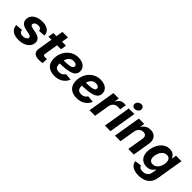

<svg xmlns="http://www.w3.org/2000/svg" viewBox="209 -2043 3545 3545"><g transform="rotate(45 1981.5 -270.5)"><path d="M235.4 11.2Q169.9 11.2 121.1 -7.8Q72.3 -26.9 44.9 -62.5Q17.6 -98.1 16.1 -147.5Q15.6 -149.9 15.6 -152.1Q15.6 -154.3 15.6 -156.7L154.3 -166Q156.2 -128.9 177.2 -111.8Q198.2 -94.7 240.7 -94.7Q268.1 -94.7 291.5 -102.3Q314.9 -109.9 330.1 -124Q345.2 -138.2 346.2 -157.7Q347.7 -175.8 334.2 -187.5Q320.8 -199.2 290 -205.6L200.2 -224.1Q130.4 -238.8 96.2 -275.4Q62 -312 64.9 -367.2Q67.4 -422.9 101.1 -462.4Q134.8 -502 189.7 -522.9Q244.6 -543.9 311 -543.9Q406.2 -543.9 459.7 -504.9Q513.2 -465.8 517.6 -401.4Q518.1 -397.5 518.3 -393.6Q518.6 -389.6 518.6 -385.7L387.2 -377Q385.7 -406.7 366.9 -423.3Q348.1 -439.9 310.1 -439.9Q285.6 -439.9 263.4 -432.1Q241.2 -424.3 226.8 -410.2Q212.4 -396 210.9 -376.5Q209.5 -358.9 222.2 -347.2Q234.9 -335.4 265.6 -329.1L360.4 -309.6Q431.2 -294.9 465.1 -261.2Q499 -227.5 496.1 -174.3Q494.6 -131.3 473.1 -96.9Q451.7 -62.5 415.8 -38.3Q379.9 -14.2 333.5 -1.5Q287.1 11.2 235.4 11.2Z M932.6 -535.6 914.1 -423.8H585.4L603.5 -535.6ZM706.1 -669.4H851.6L767.1 -159.7Q762.7 -133.3 772.2 -121.8Q781.7 -110.4 809.1 -110.4Q818.8 -110.4 834.7 -111.8Q850.6 -113.3 858.9 -114.3L854.5 -3.4Q833.5 1 809.3 2.9Q785.2 4.9 762.2 4.9Q678.7 4.9 642.8 -32.7Q606.9 -70.3 618.7 -143.6Z M1172.4 11.7Q1099.1 11.7 1046.1 -15.1Q993.2 -42 965.6 -93.5Q938 -145 940.4 -218.8Q942.4 -287.6 966.1 -346.9Q989.7 -406.2 1031.2 -450.9Q1072.8 -495.6 1128.9 -520.8Q1185.1 -545.9 1252 -545.9Q1309.6 -545.9 1355.2 -527.1Q1400.9 -508.3 1427.5 -472.9Q1454.1 -437.5 1454.1 -386.7Q1454.1 -335 1424.1 -302Q1394 -269 1335.9 -251.2Q1277.8 -233.4 1193.4 -226.8Q1108.9 -220.2 999 -220.2L1014.2 -310.5Q1107.9 -310.5 1167.5 -314Q1227.1 -317.4 1259.8 -325.7Q1292.5 -334 1305.4 -347.7Q1318.4 -361.3 1318.4 -381.3Q1318.4 -406.7 1296.9 -421.4Q1275.4 -436 1236.8 -436Q1190.4 -436 1160.4 -414.1Q1130.4 -392.1 1113.3 -357.9Q1096.2 -323.7 1089.1 -285.9Q1082 -248 1081.5 -215.3Q1080.6 -182.1 1088.9 -155.5Q1097.2 -128.9 1119.6 -113.3Q1142.1 -97.7 1183.6 -97.7Q1227.1 -97.7 1258.3 -115.7Q1289.6 -133.8 1302.7 -164.6L1435.5 -152.8Q1408.7 -78.6 1339.8 -33.4Q1271 11.7 1172.4 11.7Z M1752 11.7Q1678.7 11.7 1625.7 -15.1Q1572.8 -42 1545.2 -93.5Q1517.6 -145 1520 -218.8Q1522 -287.6 1545.7 -346.9Q1569.3 -406.2 1610.8 -450.9Q1652.3 -495.6 1708.5 -520.8Q1764.6 -545.9 1831.5 -545.9Q1889.2 -545.9 1934.8 -527.1Q1980.5 -508.3 2007.1 -472.9Q2033.7 -437.5 2033.7 -386.7Q2033.7 -335 2003.7 -302Q1973.6 -269 1915.5 -251.2Q1857.4 -233.4 1772.9 -226.8Q1688.5 -220.2 1578.6 -220.2L1593.8 -310.5Q1687.5 -310.5 1747.1 -314Q1806.6 -317.4 1839.4 -325.7Q1872.1 -334 1885 -347.7Q1897.9 -361.3 1897.9 -381.3Q1897.9 -406.7 1876.5 -421.4Q1855 -436 1816.4 -436Q1770 -436 1740 -414.1Q1710 -392.1 1692.9 -357.9Q1675.8 -323.7 1668.7 -285.9Q1661.6 -248 1661.1 -215.3Q1660.2 -182.1 1668.5 -155.5Q1676.8 -128.9 1699.2 -113.3Q1721.7 -97.7 1763.2 -97.7Q1806.6 -97.7 1837.9 -115.7Q1869.1 -133.8 1882.3 -164.6L2015.1 -152.8Q1988.3 -78.6 1919.4 -33.4Q1850.6 11.7 1752 11.7Z M2082.5 0 2170.9 -535.6H2312L2296.9 -443.4H2300.8Q2323.7 -492.2 2361.6 -517.1Q2399.4 -542 2446.8 -542Q2458.5 -542 2470.7 -541Q2482.9 -540 2492.2 -538.1L2470.7 -410.2Q2461.4 -412.6 2443.4 -414.3Q2425.3 -416 2408.7 -416Q2377 -416 2349.1 -401.9Q2321.3 -387.7 2302.5 -361.8Q2283.7 -335.9 2277.3 -300.3L2228 0Z M2483.9 0 2572.3 -535.6H2717.8L2629.4 0ZM2656.2 -605Q2622.6 -605 2602.8 -627Q2583 -648.9 2588.4 -680.7Q2593.3 -712.9 2620.6 -734.6Q2647.9 -756.3 2681.6 -756.3Q2715.8 -756.3 2735.6 -734.4Q2755.4 -712.4 2750 -680.7Q2745.1 -648.9 2717.8 -627Q2690.4 -605 2656.2 -605Z M2941.9 -301.3 2892.1 0H2746.6L2835.4 -535.6H2974.6L2954.6 -400.4L2939.5 -404.8Q2972.7 -472.7 3021 -508.3Q3069.3 -543.9 3136.2 -543.9Q3194.3 -543.9 3233.6 -518.3Q3272.9 -492.7 3289.6 -445.8Q3306.2 -398.9 3294.9 -334.5L3239.7 0H3094.2L3147 -317.9Q3155.8 -369.6 3134.3 -395.3Q3112.8 -420.9 3069.8 -420.9Q3037.6 -420.9 3010.7 -406.7Q2983.9 -392.6 2966.1 -365.7Q2948.2 -338.9 2941.9 -301.3Z M3572.3 214.4Q3500.5 214.4 3451.2 194.8Q3401.9 175.3 3375.5 141.8Q3349.1 108.4 3346.2 66.4L3476.6 49.3Q3480 65.4 3491 78.6Q3502 91.8 3522 99.9Q3542 107.9 3573.7 107.9Q3631.3 107.9 3669.7 78.6Q3708 49.3 3716.8 -4.9L3731.9 -93.8L3722.7 -92.8Q3707 -68.4 3685.1 -48.3Q3663.1 -28.3 3633.8 -16.6Q3604.5 -4.9 3565.4 -4.9Q3508.8 -4.9 3465.8 -28.8Q3422.9 -52.7 3398.7 -98.9Q3374.5 -145 3374.5 -211.9Q3374.5 -272.9 3392.6 -332Q3410.6 -391.1 3444.8 -439Q3479 -486.8 3528.1 -515.4Q3577.1 -543.9 3638.7 -543.9Q3671.4 -543.9 3696.3 -535.4Q3721.2 -526.9 3739 -512.7Q3756.8 -498.5 3768.3 -481.2Q3779.8 -463.9 3785.6 -445.8L3790.5 -446.8L3805.2 -535.6H3948.7L3860.8 -4.9Q3848.1 71.3 3808.1 119.9Q3768.1 168.5 3707.3 191.4Q3646.5 214.4 3572.3 214.4ZM3610.8 -117.7Q3649.9 -117.7 3679.2 -136Q3708.5 -154.3 3728.3 -184.3Q3748 -214.4 3758.1 -250.5Q3768.1 -286.6 3768.1 -322.8Q3768.1 -371.6 3745.4 -399.7Q3722.7 -427.7 3678.2 -427.7Q3640.6 -427.7 3611.3 -408.9Q3582 -390.1 3562.3 -359.4Q3542.5 -328.6 3532.2 -291.7Q3522 -254.9 3522 -218.8Q3522 -170.4 3544.7 -144Q3567.4 -117.7 3610.8 -117.7Z"/></g></svg>

Font: Inter 20pt
Style: Bold Italic
Weight: 700
Italic angle: -9.3988°
Version: Version 4.001;git-66647c0bb